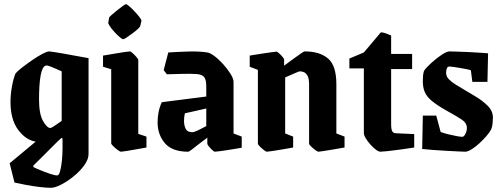

<svg xmlns="http://www.w3.org/2000/svg" viewBox="-20 -712 2386 915"><path d="M223 183Q200 183 167.5 179Q135 175 103 169Q71 163 49 158L26 66L150 -37Q102 -45 66 -94Q30 -143 30 -227Q30 -261 37 -300Q44 -339 54 -362Q63 -373 85 -390Q107 -407 133 -425Q159 -443 181.5 -455Q204 -467 214 -467Q219 -467 238 -464Q257 -461 283 -456.5Q309 -452 335 -447Q361 -442 379.5 -439Q398 -436 402 -435V22Q402 47 382 75Q362 103 332 127.5Q302 152 272 167.5Q242 183 223 183ZM220 -102Q224 -102 237 -110.5Q250 -119 262 -127.5Q274 -136 274 -136V-372Q267 -375 250.5 -382.5Q234 -390 218 -396Q202 -402 197 -399Q181 -393 173.5 -351.5Q166 -310 166 -238Q166 -169 185 -135.5Q204 -102 220 -102ZM253 124Q261 124 266.5 103.5Q272 83 275 53.5Q278 24 278 -5V-52L273 -55Q254 -38 227.5 -11Q201 16 176 40.5Q151 65 139 77V84Q148 89 171 98.5Q194 108 217.5 116Q241 124 253 124Z M500 -628Q500 -630 511 -640Q522 -650 537 -662Q552 -674 564.5 -683Q577 -692 580 -692Q585 -692 597 -681.5Q609 -671 622.5 -656.5Q636 -642 645.5 -629.5Q655 -617 654 -612L648 -587Q647 -583 636 -573Q625 -563 610 -552Q595 -541 583 -533Q571 -525 567 -525Q562 -525 550 -535.5Q538 -546 525 -560Q512 -574 503.5 -587Q495 -600 496 -604ZM556 11Q552 11 540.5 2.5Q529 -6 519.5 -15.5Q510 -25 510 -29V-382L471 -394V-447Q471 -447 488.5 -450Q506 -453 530 -457Q554 -461 574 -464Q594 -467 599 -467Q603 -467 612.5 -458.5Q622 -450 630.5 -440Q639 -430 639 -426V-74L678 -61V-9Q678 -9 661 -6Q644 -3 621.5 1Q599 5 580 8Q561 11 556 11Z M877 11Q800 11 765.5 -30Q731 -71 731 -129Q731 -152 735.5 -176.5Q740 -201 751 -225L963 -252V-302Q963 -332 953 -344.5Q943 -357 918 -359Q892 -361 850 -360Q808 -359 775 -358L760 -378L782 -462Q830 -465 879.5 -466.5Q929 -468 968 -462Q982 -460 1003 -444Q1024 -428 1044.5 -405Q1065 -382 1079 -359.5Q1093 -337 1093 -321V-76L1132 -61V-8Q1109 -4 1081.5 0.5Q1054 5 1032 8Q1010 11 1004 11Q1000 11 991.5 3Q983 -5 975.5 -14Q968 -23 968 -27V-56Q949 -42 929 -26.5Q909 -11 895 0Q881 11 877 11ZM857 -136Q857 -114 865 -98Q873 -82 896 -82Q905 -82 923 -90.5Q941 -99 963 -111V-195L861 -172Q857 -155 857 -136Z M1251 11Q1248 11 1237.5 3Q1227 -5 1218 -14Q1209 -23 1209 -28V-379L1170 -394V-447Q1170 -447 1187.5 -450Q1205 -453 1229 -456.5Q1253 -460 1273 -463Q1293 -466 1298 -466Q1301 -466 1310 -458Q1319 -450 1326.5 -441Q1334 -432 1334 -428V-399Q1351 -412 1372.5 -427.5Q1394 -443 1411 -455Q1428 -467 1432 -467Q1503 -467 1543 -433.5Q1583 -400 1583 -310V-76L1622 -61V-9Q1622 -9 1604.5 -6Q1587 -3 1563.5 1Q1540 5 1520.5 8Q1501 11 1497 11Q1493 11 1482.5 3Q1472 -5 1462.5 -14Q1453 -23 1453 -28V-308Q1453 -340 1444.5 -353Q1436 -366 1426 -369Q1416 -372 1410 -372Q1404 -372 1382.5 -362Q1361 -352 1339 -343V-76L1377 -61V-9Q1377 -9 1360 -6Q1343 -3 1319.5 1Q1296 5 1276 8Q1256 11 1251 11Z M1793 11Q1784 11 1771 1Q1758 -9 1745 -23.5Q1732 -38 1723 -53Q1714 -68 1714 -78V-386H1645V-433L1714 -462L1795 -558Q1804 -558 1817 -553.5Q1830 -549 1844 -543V-455H1944V-383H1844V-121Q1844 -95 1849.5 -86Q1855 -77 1867 -77L1954 -73V-9Q1928 -5 1893 0Q1858 5 1829.5 8Q1801 11 1793 11Z M2197 11Q2186 11 2160.5 9.5Q2135 8 2103.5 6.5Q2072 5 2042 2.5Q2012 0 1992 -2L1995 -161H2059L2080 -83Q2096 -77 2116.5 -72Q2137 -67 2155.5 -63.5Q2174 -60 2183 -60Q2191 -60 2198 -74Q2205 -88 2205 -102Q2205 -126 2180 -142.5Q2155 -159 2106 -186Q2062 -211 2037.5 -231.5Q2013 -252 2004 -274Q1995 -296 1995 -324Q1995 -336 1996 -350Q1997 -364 2001 -375Q2013 -392 2037 -413.5Q2061 -435 2085 -451Q2109 -467 2122 -467Q2135 -467 2159 -466Q2183 -465 2211 -464Q2239 -463 2264.5 -461Q2290 -459 2306 -458L2303 -322H2231L2224 -377Q2220 -379 2205.5 -382Q2191 -385 2173.5 -388Q2156 -391 2141.5 -393Q2127 -395 2122 -395Q2113 -395 2109.5 -386Q2106 -377 2106 -365Q2106 -348 2119 -334.5Q2132 -321 2150 -310Q2168 -299 2183 -290Q2211 -273 2245 -253Q2279 -233 2304 -208Q2329 -183 2329 -152Q2329 -140 2327.5 -124Q2326 -108 2321 -96Q2314 -82 2298.5 -64Q2283 -46 2264.5 -29Q2246 -12 2227.5 -0.5Q2209 11 2197 11Z"/></svg>

Font: Grenze Gotisch
Style: Bold
Weight: 700
Designer: Renata Polastri
Foundry: Omnibus-Type
Version: Version 1.001